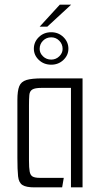

<svg xmlns="http://www.w3.org/2000/svg" viewBox="-20 -808 436 828"><path d="M128 0Q93 0 77 -10Q61 -20 58 -47.5Q55 -75 55 -127V-377Q55 -416 63 -436Q71 -456 94 -463Q117 -470 162 -470H336V0H286V-429H159Q131 -429 119.5 -422Q108 -415 106.5 -398.5Q105 -382 105 -353V-115Q105 -84 108 -68Q111 -52 121 -46.5Q131 -41 152 -41H255L248 0ZM201 -529Q169 -529 147.5 -549.5Q126 -570 126 -598Q126 -627 147.5 -648Q169 -669 201 -669Q232 -669 253.5 -648Q275 -627 275 -598Q275 -570 253.5 -549.5Q232 -529 201 -529ZM201 -551Q221 -551 235.5 -565Q250 -579 250 -597Q250 -618 235.5 -632.5Q221 -647 201 -647Q180 -647 165.5 -632.5Q151 -618 151 -597Q151 -579 165.5 -565Q180 -551 201 -551ZM151 -693 238 -788H287L184 -693Z"/></svg>

Font: Smooch Sans Thin
Style: Regular
Weight: 400
Version: Version 1.010